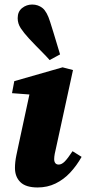

<svg xmlns="http://www.w3.org/2000/svg" viewBox="-20 -811 382 847"><path d="M46 -70Q46 -96 52 -125Q58 -154 63 -177L116 -423L152 -391L33 -400L43 -453L256 -514L302 -502L228 -162Q224 -146 221.5 -132.5Q219 -119 219 -109Q219 -98 224 -91.5Q229 -85 239 -85Q252 -85 265.5 -98.5Q279 -112 300 -144L340 -119Q318 -80 289.5 -49.5Q261 -19 225 -1.5Q189 16 146 16Q94 16 70 -7.5Q46 -31 46 -70ZM245 -571 199 -546Q184 -563 168.5 -578.5Q153 -594 138 -609.5Q123 -625 108 -641Q85 -666 71.5 -686.5Q58 -707 58 -731Q58 -760 77.5 -775.5Q97 -791 122 -791Q148 -791 167.5 -775.5Q187 -760 201 -715Q209 -691 216 -667Q223 -643 230.5 -619Q238 -595 245 -571Z"/></svg>

Font: Source Serif 4 ExtraBold
Style: Italic
Weight: 800
Italic angle: -12°
Designer: Frank Grießhammer
Foundry: Adobe Systems Incorporated
Version: Version 4.004;hotconv 1.0.116;makeotfexe 2.5.65601